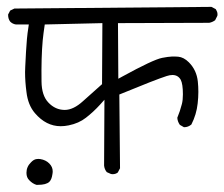

<svg xmlns="http://www.w3.org/2000/svg" viewBox="-20 -572 646 553"><path d="M299.8 -70.8Q301.8 -70.3 304.7 -70.3Q313 -70.3 319.3 -75.2L325.7 -87.4L323.7 -299.8Q428.2 -342.8 460 -353Q469.2 -356 476.6 -356Q492.7 -356 500.5 -342.3Q506.8 -330.1 506.8 -300.3Q506.8 -283.7 503.9 -272.5Q498.5 -251.5 490.7 -232.9Q491.2 -222.2 498 -212.4L509.8 -205.6Q510.3 -205.6 510.3 -205.6Q522 -205.6 531.2 -213.4Q545.9 -242.2 549.3 -273.9Q551.3 -291.5 551.3 -307.1Q551.3 -322.8 549.8 -336.9Q546.4 -370.1 523.9 -392.6Q509.3 -407.2 493.2 -408.7Q487.3 -409.2 483.6 -409.2Q480 -409.2 475.6 -409.2Q463.9 -408.7 446.8 -405.3Q421.4 -400.4 331.5 -351.1L320.8 -345.2L319.8 -505.4L582.5 -506.3Q591.3 -507.8 599.6 -513.7L606 -526.4Q606.4 -528.3 606.4 -529.3Q606.4 -530.3 606.4 -531.2Q606.4 -532.2 606.2 -533.9Q606 -535.6 605.5 -537.4Q605 -539.1 604 -540.5Q603 -543.5 601.1 -545.9L588.9 -552.2L21.5 -547.4L9.3 -541.5L3.4 -530.3Q3.4 -529.8 3.4 -528.8Q3.4 -517.6 9.3 -509.8Q16.1 -502.9 25.9 -501.5H63Q58.6 -473.1 57.6 -460Q54.7 -425.3 52.7 -379.9Q52.2 -372.1 52.2 -364.3Q52.2 -336.9 56.2 -307.1Q60.5 -269.5 80.6 -246.1Q112.8 -208.5 154.8 -208.5Q166 -208.5 177.7 -210.9Q207 -216.8 227.5 -232.9Q249 -249.5 268.1 -270.5L280.8 -284.7L279.8 -95.2Q280.8 -84.5 287.6 -76.2ZM89.4 -39.6Q112.8 -39.6 122.1 -48.3Q128.9 -55.2 130.9 -69.8Q131.8 -74.2 131.8 -78.6Q131.8 -91.3 121.8 -101.3Q111.8 -111.3 96.2 -113.8Q93.3 -114.3 90.8 -114.3Q88.4 -114.3 85 -113.8Q77.1 -112.8 69.3 -104.5Q56.2 -91.8 56.2 -74.2Q56.2 -60.5 64.5 -52.7Q73.7 -43 85 -39.6Q87.4 -39.6 89.4 -39.6ZM166.5 -255.4Q139.2 -255.4 119.1 -276.9Q100.1 -296.9 99.6 -336.9Q98.6 -406.7 103 -455.6Q105 -475.6 108.9 -501.5L274.9 -505.4L273.9 -329.6Q247.1 -306.2 219.2 -280.8Q191.4 -255.4 166.5 -255.4Z"/></svg>

Font: Bakudai
Style: ExtraLight
Weight: 200
Version: Version 1.48